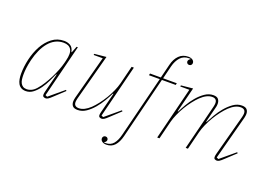

<svg xmlns="http://www.w3.org/2000/svg" viewBox="-128 -1117 2364 1685"><g transform="rotate(20 1053.5 -274.0)"><path d="M140 12Q113 12 95.5 1.5Q78 -9 68 -27Q58 -45 54 -68.5Q50 -92 50 -117Q50 -184 66.5 -255Q83 -326 115 -384.5Q147 -443 195.5 -480.5Q244 -518 308 -518Q341 -518 366.5 -503Q392 -488 400 -447H404L427 -506H439L316 -14L334 -6L469 -119L476 -111L387 -28Q361 -3 348.5 4.5Q336 12 325 12Q317 12 307 7.5Q297 3 297 -13Q297 -24 301 -40L346 -217L341 -218Q327 -186 308 -146Q289 -106 264 -71Q239 -36 208 -12Q177 12 140 12ZM144 -6Q161 -6 184 -16Q207 -26 229 -51Q253 -78 275.5 -114Q298 -150 317.5 -188.5Q337 -227 352 -265.5Q367 -304 375 -336L381 -360Q400 -434 380 -467.5Q360 -501 309 -501Q267 -501 232.5 -483Q198 -465 171 -432.5Q144 -400 124 -356Q104 -312 91 -260Q80 -213 76 -179.5Q72 -146 72 -117Q72 -94 74.5 -74Q77 -54 85 -39Q93 -24 107 -15Q121 -6 144 -6Z M624 12Q590 12 576.5 -4Q563 -20 563 -45Q563 -59 568 -81L677 -490H592L594 -501L704 -512L589 -81Q584 -59 584 -48Q584 -6 629 -6Q679 -6 734 -58Q758 -81 784 -114.5Q810 -148 832.5 -185.5Q855 -223 872.5 -262.5Q890 -302 899 -337L941 -506H962L839 -14L857 -6L992 -119L999 -111L910 -28Q884 -3 871.5 4.5Q859 12 848 12Q840 12 830 7.5Q820 3 820 -13Q820 -23 825 -43L872 -228L867 -229Q851 -196 826.5 -154.5Q802 -113 771 -76Q740 -39 703 -13.5Q666 12 624 12Z M965 212Q941 212 925.5 201Q910 190 910 172Q910 161 917.5 153.5Q925 146 936 146Q948 146 954.5 153.5Q961 161 961 170Q961 179 955 186.5Q949 194 941 198V201H956Q1001 201 1027.5 169.5Q1054 138 1068 80L1210 -489H1109L1113 -506H1214L1246 -635Q1260 -693 1294 -726.5Q1328 -760 1380 -760Q1404 -760 1419.5 -749Q1435 -738 1435 -720Q1435 -709 1427.5 -701.5Q1420 -694 1409 -694Q1397 -694 1390.5 -701.5Q1384 -709 1384 -718Q1384 -727 1390 -734.5Q1396 -742 1404 -746V-749H1389Q1340 -749 1309.5 -716Q1279 -683 1265 -628L1235 -506H1363L1359 -489H1230L1087 87Q1072 147 1042.5 179.5Q1013 212 965 212Z M1924 12Q1916 12 1906 7.5Q1896 3 1896 -13Q1896 -24 1900 -40L2003 -425Q2008 -447 2008 -458Q2008 -500 1963 -500Q1913 -500 1858 -448Q1834 -425 1808 -391.5Q1782 -358 1759.5 -320.5Q1737 -283 1719.5 -243.5Q1702 -204 1693 -169L1651 0H1630L1736 -423Q1738 -433 1739.5 -441Q1741 -449 1741 -457Q1741 -500 1697 -500Q1647 -500 1592 -448Q1568 -425 1542 -391.5Q1516 -358 1493.5 -320.5Q1471 -283 1453.5 -243.5Q1436 -204 1427 -169L1385 0H1364L1486 -490H1401L1403 -501L1513 -512L1454 -278L1459 -277Q1474 -308 1498 -349.5Q1522 -391 1553.5 -428.5Q1585 -466 1622.5 -492Q1660 -518 1702 -518Q1735 -518 1748.5 -501Q1762 -484 1762 -458Q1762 -438 1756 -419L1720 -278L1725 -277Q1740 -307 1764 -348.5Q1788 -390 1819.5 -427.5Q1851 -465 1888.5 -491.5Q1926 -518 1968 -518Q2002 -518 2015.5 -502Q2029 -486 2029 -461Q2029 -447 2024 -425L1915 -14L1933 -6L2068 -119L2075 -111L1986 -28Q1960 -3 1947.5 4.5Q1935 12 1924 12Z"/></g></svg>

Font: IBM Plex Serif Thin
Style: Italic
Weight: 100
Italic angle: -14°
Designer: Mike Abbink, Paul van der Laan, Pieter van Rosmalen
Foundry: Bold Monday
Version: Version 3.001